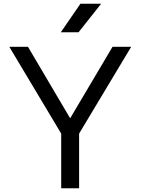

<svg xmlns="http://www.w3.org/2000/svg" viewBox="-20 -1009 753 1029"><path d="M30 0ZM404 -293V0H308V-293L30 -758H130L356 -375L583 -758H683ZM411 -989H522L401 -836H306Z"/></svg>

Font: Biryani
Style: Regular
Weight: 400
Designer: Dan Reynolds and Mathieu Reguer
Foundry: Dan Reynolds and Mathieu Reguer
Version: Version 1.004; ttfautohint (v1.1) -l 5 -r 5 -G 72 -x 0 -D la